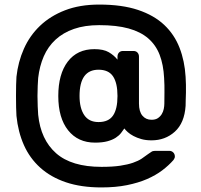

<svg xmlns="http://www.w3.org/2000/svg" viewBox="-20 -693 881 840"><path d="M424 127Q335 127 268.5 104.5Q202 82 156 40.5Q110 -1 84.5 -58.5Q59 -116 52 -186Q51 -200 50.5 -223.5Q50 -247 50 -272.5Q50 -298 50.5 -321Q51 -344 52 -357Q59 -422 84.5 -479.5Q110 -537 155 -580Q200 -623 264.5 -648Q329 -673 414 -673Q514 -673 584 -649.5Q654 -626 698.5 -584Q743 -542 765.5 -484Q788 -426 792 -357Q793 -341 793.5 -322.5Q794 -304 793.5 -287Q793 -270 792.5 -255Q792 -240 792 -230Q787 -155 745 -117Q703 -79 643 -79Q618 -79 598.5 -84.5Q579 -90 564 -98Q549 -106 539 -115Q529 -124 524 -131Q518 -122 509.5 -111Q501 -100 486.5 -90.5Q472 -81 450 -75Q428 -69 396 -69Q321 -69 278 -123Q235 -177 235 -273Q235 -369 276.5 -423.5Q318 -478 393 -478Q433 -478 456 -464.5Q479 -451 494 -432V-445Q494 -456 500.5 -463Q507 -470 518 -470H564Q575 -470 581.5 -463Q588 -456 588 -445V-240Q588 -205 603 -187Q618 -169 643 -169Q660 -169 670.5 -176Q681 -183 687.5 -193.5Q694 -204 696.5 -216.5Q699 -229 699 -240Q699 -260 699.5 -289.5Q700 -319 698 -352Q695 -410 678.5 -453Q662 -496 628.5 -525Q595 -554 542.5 -568.5Q490 -583 414 -583Q351 -583 303.5 -566.5Q256 -550 223 -519.5Q190 -489 171.5 -446.5Q153 -404 147 -352Q146 -339 145 -317.5Q144 -296 144 -273Q144 -250 145 -227.5Q146 -205 147 -191Q158 -82 225.5 -22.5Q293 37 424 37Q473 37 506 32Q539 27 562 19Q585 11 600 1Q615 -9 628 -19Q636 -24 642 -28.5Q648 -33 658 -33H721Q731 -33 738 -26Q745 -19 745 -8Q745 -3 743 0Q741 3 739 7Q718 31 689.5 52.5Q661 74 623 90.5Q585 107 535.5 117Q486 127 424 127ZM411 -159Q455 -159 474.5 -187.5Q494 -216 494 -273Q494 -330 474.5 -359Q455 -388 411 -388Q328 -388 328 -273Q328 -220 348.5 -189.5Q369 -159 411 -159Z"/></svg>

Font: Fz Rubik SemBd
Style: Regular
Weight: 600
Designer: Hubert and Fischer
Foundry: Hubert and Fischer
Version: Vit hóa bi FontZin.com